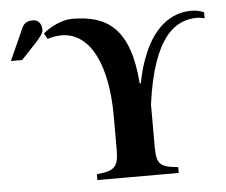

<svg xmlns="http://www.w3.org/2000/svg" viewBox="-51 -758 961 816"><g transform="rotate(-5 430.0 -350.0)"><path d="M10 -536H58L121 -603C140 -624 155 -643 155 -656C155 -682 142 -700 118 -700C98 -700 81 -695 71 -672ZM846 -670C833 -678 810 -682 792 -682C708 -682 628 -629 580 -497C568 -465 560 -436 552 -394H547C529 -631 433 -692 284 -692C241 -692 187 -665 160 -640L174 -616C195 -623 214 -626 233 -626C357 -626 425 -481 425 -264V-128C425 -53 415 -32 332 -25V0H679V-25C600 -32 587 -45 587 -123V-301C626 -588 721 -650 815 -650C822 -650 835 -648 846 -645Z"/></g></svg>

Font: XITS Math
Style: Bold
Weight: 700
Designer: MicroPress Inc., with final additions and corrections provided by Coen Hoffman, Elsevier (retired)
Version: Version 1.302